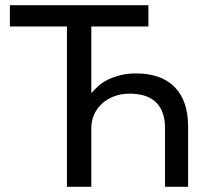

<svg xmlns="http://www.w3.org/2000/svg" viewBox="-20 -720 820 740"><path d="M238 -618H18V-700H552V-618H332V-361Q343 -374 358.5 -388Q374 -402 395 -412.5Q416 -423 443.5 -430Q471 -437 505 -437Q601 -437 653 -384.5Q705 -332 705 -232V0H616V-227Q616 -291 582 -325Q548 -359 479 -359Q446 -359 419 -348.5Q392 -338 372.5 -320Q353 -302 342.5 -278Q332 -254 332 -227V0H238Z"/></svg>

Font: Golos UI
Style: Regular
Weight: 400
Designer: A.Korolkova, Vitaly Kuzmin
Foundry: ParaType Ltd
Version: Version 2.000